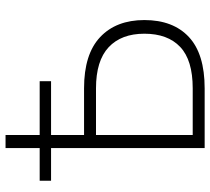

<svg xmlns="http://www.w3.org/2000/svg" viewBox="-52 -688 740 675"><g transform="rotate(-90 317.5 -350.0)"><path d="M20 -580H135V-700H181V-580H370V-540H181V-424H345Q465 -424 525 -367.5Q585 -311 585 -212Q585 -111 525.5 -55.5Q466 0 345 0H135V-540H20ZM181 -382V-42H345Q444 -42 490.5 -86Q537 -130 537 -212Q537 -293 489.5 -337.5Q442 -382 345 -382Z"/></g></svg>

Font: PT Root UI Web Light
Style: Regular
Weight: 300
Designer: Vitaly Kuzmin
Foundry: ParaType Ltd.
Version: Version 1.000W